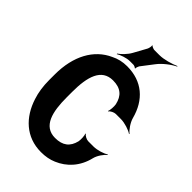

<svg xmlns="http://www.w3.org/2000/svg" viewBox="-274 -1039 1153 1153"><g transform="rotate(45 303.0 -462.5)"><path d="M307 -110C206 -110 184 -211 184 -332V-379C184 -507 211 -601 309 -601C374 -601 409 -571 422 -511C425 -495 423 -461 417 -450L420 -448C426 -459 449 -470 463 -470H507C538 -470 585 -455 604 -441L606 -444C587 -458 561 -495 553 -525C521 -647 437 -721 309 -721C271 -721 237 -713 206 -697C99 -649 36 -536 36 -378V-332C36 -279 43 -232 57 -190C94 -74 179 10 307 10C344 10 377 4 407 -9C476 -38 533 -96 554 -186C561 -214 585 -248 603 -261L600 -264C583 -251 537 -237 508 -237H462C448 -237 426 -248 420 -259L417 -256C423 -246 424 -212 421 -196C407 -138 371 -110 307 -110ZM320 -882 276 -802C261 -774 231 -744 212 -732L213 -728C232 -740 270 -754 299 -754H329C334 -754 347 -749 349 -745L353 -746C351 -751 357 -766 360 -771L419 -848C445 -883 491 -917 523 -932L521 -935C489 -921 437 -905 398 -905H355C348 -905 331 -912 328 -917L326 -916C329 -910 324 -889 320 -882Z"/></g></svg>

Font: Asimov
Style: EdgeNar
Weight: 500
Designer: Google
Version: Version 2.000980: 2014